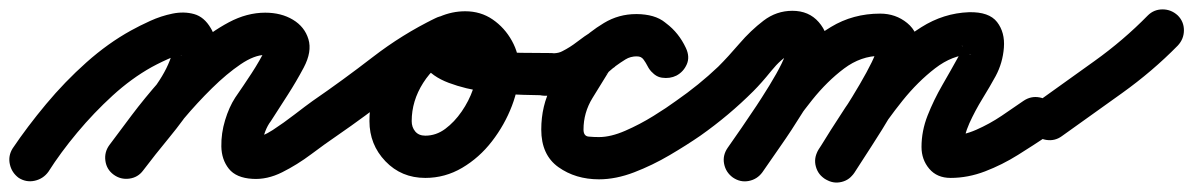

<svg xmlns="http://www.w3.org/2000/svg" viewBox="-65 -329 2542 409"><path d="M38 37Q27 52 9 56Q-9 60 -25 50Q-40 39 -44 21Q-48 3 -38 -13Q-7 -59 33 -107Q73 -155 119 -196Q165 -237 214 -264Q232 -274 255 -284.5Q278 -295 302.5 -300Q327 -305 348.5 -299Q370 -293 384 -269Q395 -251 394 -231Q393 -211 388 -192Q377 -151 351.5 -112Q326 -73 295.5 -36Q265 1 240 34Q240 34 240 34Q240 34 240 34Q229 49 210.5 51.5Q192 54 177 43Q162 32 159.5 13.5Q157 -5 168 -20Q189 -48 217 -81.5Q245 -115 269 -149.5Q293 -184 302 -216Q303 -221 304 -225Q305 -233 306.5 -226.5Q308 -220 314 -216Q323 -209 321.5 -211Q320 -213 304 -208Q292 -203 280.5 -197.5Q269 -192 258 -186Q215 -162 175 -125.5Q135 -89 99.5 -46.5Q64 -4 38 37Q38 37 38 37Q38 37 38 37ZM240 34Q229 49 210.5 51.5Q192 54 177 43Q162 32 159.5 13.5Q157 -5 168 -20Q188 -47 215.5 -83.5Q243 -120 276.5 -158Q310 -196 347 -228.5Q384 -261 422.5 -281.5Q461 -302 500 -302Q534 -302 559 -287Q584 -272 592 -245.5Q600 -219 582 -185Q582 -185 582 -185Q582 -185 582 -185Q566 -155 548 -127Q530 -99 512 -71Q505 -62 500 -49Q495 -36 495 -25Q495 -25 495 -26Q494 -28 494 -28Q491 -32 488 -34Q486 -36 481.5 -37Q477 -38 479 -38Q493 -37 516 -52Q539 -67 563 -85.5Q587 -104 601 -114Q616 -125 634.5 -121.5Q653 -118 664 -103Q675 -88 671.5 -69.5Q668 -51 653 -40Q628 -23 598 -0.5Q568 22 536 38Q504 54 473 52Q438 50 422.5 30.5Q407 11 406.5 -17Q406 -45 414.5 -73Q423 -101 436 -121Q454 -147 471 -173Q488 -199 502 -227Q502 -227 502 -227Q502 -227 502 -227Q505 -232 504 -230Q503 -228 505 -224Q507 -214 512.5 -212Q518 -210 508 -211Q504 -212 500 -212Q477 -212 447.5 -192Q418 -172 386.5 -141Q355 -110 326 -75.5Q297 -41 274.5 -11.5Q252 18 240 34Q240 34 240 34Q240 34 240 34Z M590 -51Q579 -67 582.5 -85Q586 -103 601 -114Q665 -158 728.5 -207Q792 -256 862 -290Q882 -300 898 -292Q914 -284 921 -268Q928 -253 924.5 -235.5Q921 -218 900 -209Q861 -191 836.5 -152.5Q812 -114 812 -71Q812 -58 819.5 -49Q827 -40 841 -40Q864 -40 883.5 -54.5Q903 -69 918.5 -91.5Q934 -114 942.5 -138.5Q951 -163 951 -183Q951 -192 944 -203.5Q937 -215 926 -215Q923 -215 917 -213.5Q911 -212 914 -215Q916 -216 918 -221Q920 -226 919 -223Q919 -223 919 -223Q919 -223 919 -223Q919 -222 917 -231.5Q915 -241 916 -240Q942 -227 976 -222Q1010 -217 1044.5 -216.5Q1079 -216 1108 -216Q1108 -216 1108 -216Q1108 -216 1108 -216Q1127 -216 1140 -203Q1153 -190 1153 -171Q1153 -152 1140 -139Q1127 -126 1108 -126Q1087 -126 1049.5 -127Q1012 -128 969.5 -133.5Q927 -139 891 -152.5Q855 -166 838 -190Q821 -214 835 -253Q835 -253 835 -253Q835 -253 835 -253Q845 -282 871.5 -293.5Q898 -305 926 -305Q959 -305 984.5 -287.5Q1010 -270 1025.5 -242Q1041 -214 1041 -183Q1041 -144 1025.5 -103.5Q1010 -63 983 -28Q956 7 919.5 28.5Q883 50 841 50Q790 50 756 14.5Q722 -21 722 -71Q722 -117 739.5 -160Q757 -203 789 -237Q821 -271 862 -290Q883 -300 899 -292Q915 -284 922 -269Q929 -254 925 -236.5Q921 -219 901 -209Q835 -177 774.5 -129.5Q714 -82 653 -40Q637 -29 619 -32.5Q601 -36 590 -51Z M1049 -171Q1049 -190 1062 -203Q1075 -216 1094 -216Q1113 -216 1126 -203Q1139 -190 1139 -171Q1139 -174 1139 -175Q1138 -185 1133 -192Q1122 -213 1099 -215Q1098 -215 1097 -215Q1097 -215 1097 -215Q1104 -215 1115 -215.5Q1126 -216 1133 -220Q1133 -220 1133 -220Q1133 -220 1133 -220Q1149 -228 1164.5 -240Q1180 -252 1196 -262Q1196 -262 1195 -261Q1194 -260 1194 -260Q1217 -277 1239.5 -288Q1262 -299 1292 -299Q1328 -299 1354.5 -279Q1381 -259 1396 -227Q1405 -208 1398 -192Q1391 -176 1376 -168Q1362 -161 1345 -163.5Q1328 -166 1317 -185Q1311 -194 1307 -201.5Q1303 -209 1290 -209Q1273 -209 1255.5 -195.5Q1238 -182 1227 -172Q1227 -171 1231 -176Q1234 -180 1234 -180Q1216 -151 1197 -120Q1178 -89 1178 -53Q1178 -39 1189 -38Q1200 -37 1211 -37Q1236 -37 1267 -50.5Q1298 -64 1327 -82Q1356 -100 1375 -114Q1375 -114 1375 -114Q1375 -114 1375 -114Q1390 -125 1408.5 -121.5Q1427 -118 1438 -103Q1449 -88 1445.5 -69.5Q1442 -51 1427 -40Q1398 -20 1361.5 1.5Q1325 23 1286 38Q1247 53 1211 53Q1161 53 1124.5 27Q1088 1 1088 -53Q1088 -104 1110 -145.5Q1132 -187 1158 -228Q1158 -228 1161 -232Q1165 -236 1165 -236Q1190 -261 1221.5 -280Q1253 -299 1290 -299Q1330 -299 1352 -281Q1374 -263 1393 -231Q1405 -213 1397.5 -197Q1390 -181 1374 -172Q1359 -164 1341.5 -166.5Q1324 -169 1314 -189Q1311 -195 1306 -202Q1301 -209 1292 -209Q1278 -209 1267.5 -202.5Q1257 -196 1246 -188Q1246 -188 1245 -187Q1244 -186 1244 -186Q1227 -175 1210 -162.5Q1193 -150 1175 -140Q1175 -140 1175 -140Q1175 -140 1175 -140Q1157 -131 1136.5 -128Q1116 -125 1097 -125Q1077 -125 1063 -138Q1049 -151 1049 -171Q1049 -171 1049 -171Q1049 -171 1049 -171Z M1427 -40Q1411 -29 1393 -32.5Q1375 -36 1364 -51Q1353 -67 1356.5 -85Q1360 -103 1375 -114Q1424 -148 1465 -187Q1486 -208 1510 -236Q1534 -264 1561.5 -285Q1589 -306 1623 -306Q1658 -306 1679 -282Q1700 -258 1700 -224Q1700 -199 1684 -163Q1668 -127 1644.5 -89Q1621 -51 1597.5 -17.5Q1574 16 1559 38Q1559 38 1559 38Q1559 38 1559 38Q1548 53 1530 56.5Q1512 60 1496 49Q1481 38 1477.5 20Q1474 2 1485 -14Q1493 -25 1508 -46.5Q1523 -68 1540.5 -94.5Q1558 -121 1574 -147Q1590 -173 1600 -193.5Q1610 -214 1610 -224Q1610 -227 1612.5 -223Q1615 -219 1618 -217Q1619 -217 1621.5 -216.5Q1624 -216 1623 -216Q1621 -216 1620 -215Q1599 -204 1578 -178Q1557 -152 1540 -135Q1488 -83 1427 -40Q1427 -40 1427 -40Q1427 -40 1427 -40ZM1559 38Q1548 53 1530 56.5Q1512 60 1496 49Q1481 38 1477.5 20Q1474 2 1485 -14Q1514 -55 1547 -104.5Q1580 -154 1619 -198.5Q1658 -243 1705 -271.5Q1752 -300 1810 -300Q1843 -300 1867.5 -280Q1892 -260 1892 -225Q1892 -201 1876 -165.5Q1860 -130 1837 -91Q1814 -52 1791.5 -17.5Q1769 17 1755 39Q1755 39 1755 39Q1755 39 1755 39Q1745 54 1726.5 58Q1708 62 1692 52Q1677 42 1673 23.5Q1669 5 1679 -11Q1687 -23 1701.5 -45.5Q1716 -68 1733.5 -95.5Q1751 -123 1766.5 -149.5Q1782 -176 1792 -196.5Q1802 -217 1802 -225Q1802 -226 1802 -223.5Q1802 -221 1803 -220Q1805 -215 1809.5 -212.5Q1814 -210 1810 -210Q1769 -210 1733 -183Q1697 -156 1665 -116Q1633 -76 1606.5 -34.5Q1580 7 1559 38Q1559 38 1559 38Q1559 38 1559 38ZM1755 38Q1746 54 1728 58.5Q1710 63 1694 53Q1678 44 1673 26Q1668 8 1678 -9Q1703 -50 1735.5 -99.5Q1768 -149 1809 -195Q1850 -241 1897.5 -271Q1945 -301 1999 -303Q2042 -304 2059 -282Q2076 -260 2073.5 -227.5Q2071 -195 2056 -167Q2044 -145 2028 -119Q2012 -93 2000 -66.5Q1988 -40 1988 -16Q1988 -16 1988 -17Q1986 -26 1978 -32.5Q1970 -39 1961 -40Q1962 -40 1960 -40Q1986 -40 2014.5 -52.5Q2043 -65 2069 -82.5Q2095 -100 2115 -114Q2115 -114 2115 -114Q2115 -114 2115 -114Q2131 -125 2149.5 -121.5Q2168 -118 2178 -103Q2189 -87 2185.5 -68.5Q2182 -50 2167 -40Q2137 -20 2103.5 1Q2070 22 2033.5 36Q1997 50 1960 50Q1931 50 1914.5 30.5Q1898 11 1898 -16Q1898 -50 1911 -83Q1924 -116 1942.5 -148Q1961 -180 1977 -209Q1987 -229 1984.5 -231.5Q1982 -234 1990 -222Q1997 -212 2001 -212.5Q2005 -213 2003 -213Q1964 -212 1927 -183.5Q1890 -155 1857.5 -114.5Q1825 -74 1798.5 -32.5Q1772 9 1755 38Q1755 38 1755 38Q1755 38 1755 38Z M2134 -50Q2124 -65 2127 -83.5Q2130 -102 2145 -112Q2205 -155 2266.5 -199Q2328 -243 2380 -296Q2380 -296 2380 -296Q2380 -296 2380 -296Q2393 -309 2411.5 -309Q2430 -309 2444 -296Q2457 -283 2457 -264.5Q2457 -246 2444 -232Q2390 -177 2325 -130.5Q2260 -84 2197 -39Q2182 -28 2163.5 -31Q2145 -34 2134 -50Z"/></svg>

Font: FRB American Cursive Black
Style: Bold Italic
Weight: 900
Italic angle: -25°
Version: Version 2.0;Modular Font Editor K font №1